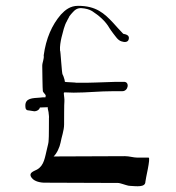

<svg xmlns="http://www.w3.org/2000/svg" viewBox="-20 -629 605 659"><path d="M479 -5C479 -13 498 -88 490 -88H452C438 -88 424 -93 409 -93L164 -92C175 -102 185 -124 188 -140C191 -158 200 -181 200 -202C200 -202 200 -280 201 -280C202 -289 199 -302 199 -310L201 -312L233 -311C280 -311 320 -316 369 -316H400C421 -316 426 -350 404 -348H375C328 -347 288 -344 242 -345C242 -346 204 -347 203 -348C202 -349 202 -356 201 -357C199 -363 198 -368 195 -373C192 -374 188 -457 186 -456C185 -470 188 -487 191 -500C196 -519 201 -543 210 -557C209 -557 219 -573 218 -573C222 -579 225 -581 228 -585C236 -594 244 -602 260 -601C274 -600 286 -597 296 -591C319 -576 342 -557 356 -532C359 -527 363 -522 368 -515C377 -504 384 -491 397 -487C408 -483 420 -484 422 -495C425 -508 413 -511 403 -513C392 -524 378 -540 368 -551C338 -583 310 -609 248 -609C221 -609 204 -595 189 -579C158 -543 138 -497 130 -439C132 -427 125 -415 125 -403C125 -402 126 -317 127 -317C127 -312 136 -306 137 -301L136 -295C129 -295 123 -295 118 -294C92 -292 66 -293 67 -265C67 -255 70 -250 79 -250L98 -247C106 -247 115 -252 117 -260C126 -260 133 -261 144 -261V-256C145 -250 147 -245 147 -240C147 -240 149 -225 148 -224C148 -223 148 -150 147 -149C147 -139 144 -130 142 -121C134 -89 132 -61 107 -47C98 -42 79 -37 86 -23C93 -9 111 -3 130 -2L387 -1C390 -1 412 6 412 6C418 8 423 9 427 9C447 10 479 15 479 -5Z"/></svg>

Font: Photofail
Style: Regular
Weight: 400
Foundry: Cannot Into Space Fonts
Version: Version 0.97